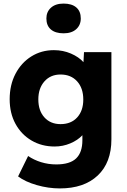

<svg xmlns="http://www.w3.org/2000/svg" viewBox="-20 -822 710 1072"><path d="M314 230Q250 230 185.5 211.5Q121 193 81 163L137 49Q169 71 209.5 83.5Q250 96 294 96Q370 96 405 62.5Q440 29 440 -39V-67Q414 -39 372.5 -21.5Q331 -4 285 -4Q213 -4 156 -37.5Q99 -71 66.5 -130.5Q34 -190 34 -268Q34 -348 66.5 -410Q99 -472 155 -507Q211 -542 281 -542Q332 -542 376 -523Q420 -504 446 -475L449 -531H602V-44Q602 86 525.5 158Q449 230 314 230ZM318 -129Q377 -129 411 -166.5Q445 -204 445 -266Q445 -330 410.5 -368Q376 -406 318 -406Q262 -406 228 -367.5Q194 -329 194 -267Q194 -204 228 -166.5Q262 -129 318 -129ZM335 -636Q289 -636 264 -657.5Q239 -679 239 -719Q239 -756 264.5 -779Q290 -802 335 -802Q381 -802 406 -780.5Q431 -759 431 -719Q431 -682 405.5 -659Q380 -636 335 -636Z"/></svg>

Font: Readex Pro
Style: Bold
Weight: 700
Designer: Bonnie Shaver-Troup, Thomas Jockin
Foundry: Lexend
Version: Version 1.203; ttfautohint (v1.8.3)